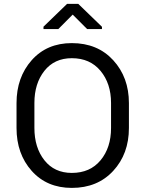

<svg xmlns="http://www.w3.org/2000/svg" viewBox="-20 -939 735 970"><path d="M631.3 -292.5Q631.3 -161.6 552 -75.7Q472.7 10.3 342.8 10.3Q216.8 10.3 140.1 -75.7Q63.5 -161.6 63.5 -292.5V-418Q63.5 -548.3 140.1 -634.8Q216.8 -721.2 342.8 -721.2Q472.7 -721.2 552 -634.8Q631.3 -548.3 631.3 -418ZM541 -418.9Q541 -517.1 487.8 -581.1Q434.6 -645 342.8 -645Q254.9 -645 204.3 -581.1Q153.8 -517.1 153.8 -418.9V-292.5Q153.8 -193.4 204.3 -129.4Q254.9 -65.4 342.8 -65.4Q435.1 -65.4 488 -129.2Q541 -192.9 541 -292.5ZM495.1 -803.7V-792H420.4L347.2 -865.2L274.4 -792H199.7V-804.2L318.8 -919.4H375.5Z"/></svg>

Font: Roboto Web
Style: Regular
Weight: 400
Designer: Google
Version: Version 1.200310; 2013